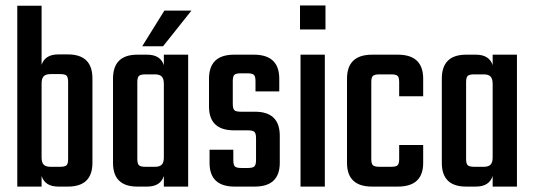

<svg xmlns="http://www.w3.org/2000/svg" viewBox="-20 -690 1976 710"><path d="M231.9 -102.1V-387.2Q231.9 -404.3 226.1 -410.2Q220.2 -416 202.1 -416H167Q149.4 -416 141.6 -408Q133.8 -399.9 133.8 -380.9V-107.9Q133.8 -88.9 141.6 -81.1Q149.4 -73.2 167 -73.2H202.1Q220.2 -73.2 226.1 -78.9Q231.9 -84.5 231.9 -102.1ZM195.8 -488.8H231Q321.8 -488.8 321.8 -399.9V-87.9Q321.8 0 231 0H195.8Q146.5 0 133.8 -39.1V0H43.9V-668.9H133.8V-450.2Q146.5 -488.8 195.8 -488.8Z M688 -650.9 583 -519H505.9L587.9 -650.9ZM518.1 -73.2H552.7Q570.3 -73.2 578.1 -81.1Q585.9 -88.9 585.9 -107.9V-379.9Q585.9 -398.9 578.1 -407Q570.3 -415 552.7 -415H518.1Q500 -415 493.9 -409.4Q487.8 -403.8 487.8 -386.2V-102.1Q487.8 -84.5 493.9 -78.9Q500 -73.2 518.1 -73.2ZM585.9 -449.2V-487.8H675.8V0H585.9V-39.1Q573.2 0 523.9 0H487.8Q397.9 0 397.9 -87.9V-398.9Q397.9 -487.8 487.8 -487.8H523.9Q573.2 -487.8 585.9 -449.2Z M926.8 -98.1V-179.2Q926.8 -196.8 920.7 -202.4Q914.6 -208 896.5 -208H845.7Q752.9 -208 752.9 -295.9V-398.9Q752.9 -487.8 845.7 -487.8H918.9Q1012.7 -487.8 1012.7 -398.9V-352.1H924.8V-390.1Q924.8 -407.7 918.7 -413.3Q912.6 -418.9 894.5 -418.9H870.6Q852.5 -418.9 846.7 -413.3Q840.8 -407.7 840.8 -390.1V-306.2Q840.8 -288.1 846.7 -282.5Q852.5 -276.9 870.6 -276.9H922.9Q1014.6 -276.9 1014.6 -188V-87.9Q1014.6 0 921.9 0H847.7Q754.9 0 754.9 -87.9V-136.2H842.8V-98.1Q842.8 -80.1 848.6 -74.5Q854.5 -68.8 872.6 -68.8H896.5Q914.6 -68.8 920.7 -74.7Q926.8 -80.6 926.8 -98.1Z M1181.2 0H1091.3V-487.8H1181.2ZM1089.4 -581.1V-669.9H1183.6V-581.1Z M1544.9 -334H1456.1V-386.2Q1456.1 -403.8 1450.2 -409.4Q1444.3 -415 1426.3 -415H1383.3Q1365.2 -415 1359.1 -409.4Q1353 -403.8 1353 -386.2V-102.1Q1353 -84.5 1359.1 -78.9Q1365.2 -73.2 1383.3 -73.2H1426.3Q1444.3 -73.2 1450.2 -78.9Q1456.1 -84.5 1456.1 -102.1V-153.8H1544.9V-87.9Q1544.9 0 1451.2 0H1356Q1263.2 0 1263.2 -87.9V-398.9Q1263.2 -487.8 1356 -487.8H1451.2Q1544.9 -487.8 1544.9 -398.9Z M1733.9 -73.2H1768.6Q1786.1 -73.2 1793.9 -81.1Q1801.8 -88.9 1801.8 -107.9V-379.9Q1801.8 -398.9 1793.9 -407Q1786.1 -415 1768.6 -415H1733.9Q1715.8 -415 1709.7 -409.4Q1703.6 -403.8 1703.6 -386.2V-102.1Q1703.6 -84.5 1709.7 -78.9Q1715.8 -73.2 1733.9 -73.2ZM1801.8 -487.8H1891.6V0H1801.8V-39.1Q1789.1 0 1739.7 0H1703.6Q1613.8 0 1613.8 -87.9V-398.9Q1613.8 -487.8 1703.6 -487.8H1739.7Q1789.1 -487.8 1801.8 -449.2Z"/></svg>

Font: Teko
Style: Regular
Weight: 400
Designer: Manushi Parikh, Jonny Pinhorn
Foundry: Indian Type Foundry
Version: Version 2.000;PS 1.0;hotconv 1.0.79;makeotf.lib2.5.61930